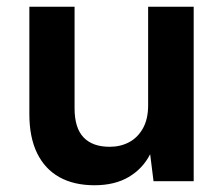

<svg xmlns="http://www.w3.org/2000/svg" viewBox="-20 -537 662 569"><path d="M260 12Q199 12 156 -12Q113 -36 90 -83Q67 -130 67 -199V-517H201V-216Q201 -158 227.5 -130Q254 -102 305 -102Q337 -102 362.5 -115.5Q388 -129 403.5 -156.5Q419 -184 419 -225V-517H554V0H435L425 -80Q403 -37 361.5 -12.5Q320 12 260 12Z"/></svg>

Font: DM Sans 11pt
Style: Bold
Weight: 700
Version: Version 4.004;gftools[0.9.30]